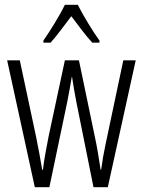

<svg xmlns="http://www.w3.org/2000/svg" viewBox="-20 -785 599 805"><path d="M306 -765H252C231 -721 190 -655 162 -615V-606H192C218 -634 251 -681 279 -717C308 -679 339 -636 367 -606H397V-615C374 -646 329 -719 306 -765ZM300 -358 372 0H432L549 -532H497L423 -182C414 -140 410 -115 404 -73H402C394 -126 386 -174 378 -210L311 -532H252L184 -214C174 -164 164 -110 160 -73H157C149 -119 141 -166 131 -213L63 -532H10L126 0H187L262 -358C269 -391 275 -429 281 -463H282C287 -430 293 -393 300 -358Z"/></svg>

Font: Noto Sans Myanmar UI ExtraCondensed Light
Style: Regular
Weight: 300
Width: 2
Designer: Monotype Design Team
Foundry: Monotype Imaging Inc.
Version: Version 2.103